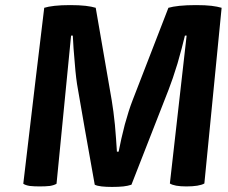

<svg xmlns="http://www.w3.org/2000/svg" viewBox="-20 -735 904 761"><path d="M653.3 -7.8Q662.1 -2 678.7 1Q695.3 3.9 718.8 3.9Q743.2 3.9 761.7 1Q780.3 -2 790 -7.8Q812.5 -240.2 858.4 -704.1Q841.8 -709 818.4 -711.9Q794.9 -714.8 756.8 -714.8Q719.7 -714.8 691.4 -711.9Q664.1 -709 647.5 -704.1Q599.6 -581.1 504.9 -335.9Q490.2 -297.9 474.6 -241.2Q460 -184.6 450.2 -133.8Q447.3 -133.8 443.4 -133.8Q440.4 -184.6 435.5 -240.2Q429.7 -296.9 422.9 -336.9Q401.4 -459 359.4 -704.1Q343.8 -709 319.3 -711.9Q293.9 -714.8 257.8 -714.8Q222.7 -714.8 196.3 -711.9Q170.9 -709 155.3 -704.1Q127 -471.7 72.3 -6.8Q80.1 -1 97.7 2Q115.2 3.9 137.7 3.9Q160.2 3.9 177.7 2Q195.3 -1 204.1 -6.8Q223.6 -203.1 261.7 -593.8Q263.7 -593.8 268.6 -593.8Q270.5 -547.9 276.4 -484.4Q281.2 -420.9 289.1 -379.9Q310.5 -253.9 355.5 -2.9Q365.2 2 382.8 3.9Q400.4 5.9 423.8 5.9Q450.2 5.9 468.8 3.9Q486.3 2 501 -2.9Q549.8 -128.9 648.4 -379.9Q664.1 -419.9 683.6 -483.4Q702.1 -547.9 712.9 -593.8Q715.8 -593.8 719.7 -593.8Q703.1 -447.3 653.3 -7.8Z"/></svg>

Font: cl
Style: Bold Italic
Weight: 400
Designer: Mitja Miklavcic
Version: Version 7.504; 2011; Build 1022